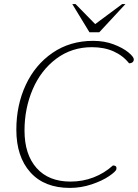

<svg xmlns="http://www.w3.org/2000/svg" viewBox="-20 -910 675 940"><path d="M60 -275Q60 -395 106 -494Q152 -593 237.5 -651.5Q323 -710 436 -710Q491 -710 536 -693Q581 -676 608 -654Q635 -632 635 -619Q635 -610 628.5 -605Q622 -600 612 -600Q582 -638 536 -658.5Q490 -679 430 -679Q331 -679 255.5 -622.5Q180 -566 140 -472.5Q100 -379 100 -271Q100 -154 159 -87.5Q218 -21 325 -21Q385 -21 438 -41.5Q491 -62 533 -100Q553 -100 550 -82Q548 -71 514.5 -48Q481 -25 429 -7.5Q377 10 322 10Q197 10 128.5 -66.5Q60 -143 60 -275ZM334 -890H350L446 -792L578 -890H594L466 -752H418Z"/></svg>

Font: Thasadith
Style: Italic
Weight: 400
Italic angle: -9°
Designer: Cadson Demak Co.,Ltd.
Foundry: Cadson Demak Co.,Ltd.
Version: Version 1.000; ttfautohint (v1.6)